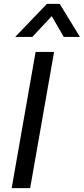

<svg xmlns="http://www.w3.org/2000/svg" viewBox="-20 -967 431 987"><path d="M163 -700H258L135 0H40ZM221 -947H287L391 -777H308L246 -884L146 -777H58Z"/></svg>

Font: Bai Jamjuree Medium
Style: Italic
Weight: 500
Italic angle: -10°
Version: Version 1.000; ttfautohint (v1.6)